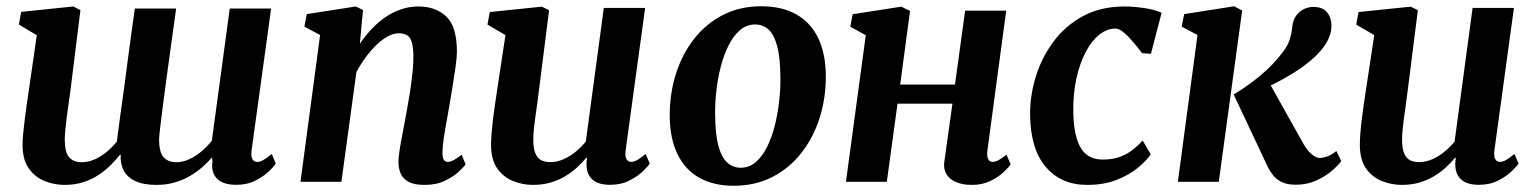

<svg xmlns="http://www.w3.org/2000/svg" viewBox="-20 -589 4976 622"><path d="M207.3 -288.9Q204.6 -269.2 201.5 -247.9Q198.3 -226.6 195.8 -206.2Q193.3 -185.8 191.6 -168.1Q189.8 -150.4 189.8 -137.4Q189.8 -95.7 203.8 -79.6Q217.8 -63.5 244.9 -63.5Q266.6 -63.5 287.7 -73.1Q308.8 -82.7 327 -98.1Q345.2 -113.5 358.6 -130.6Q363.8 -172.2 369.7 -215.2Q375.5 -258.2 381.6 -300.3Q387.4 -344.4 393.1 -388.4Q398.9 -432.3 404.9 -475.6Q410.9 -518.9 416.9 -561.4H550.6Q542.2 -500.5 534.1 -442.2Q526 -383.8 519 -332.3Q512 -280.7 506.8 -239.7Q501.6 -198.7 498.5 -172.2Q495.4 -145.6 495.4 -137.4Q495.4 -95.7 510.1 -79.6Q524.8 -63.5 550.8 -63.5Q573 -63.5 594.3 -73.7Q615.6 -84 634.1 -99.8Q652.6 -115.6 666.3 -132.9L724.3 -561.4H858.3L795 -101.4Q792.8 -81.9 797.9 -73.1Q803 -64.4 813 -64.4Q822 -64.4 831.8 -69.8Q841.5 -75.2 860.6 -90.1L873.3 -59.3Q868.9 -51.3 852.1 -34.8Q835.2 -18.2 808 -4.3Q780.9 9.7 745.8 9.7Q701.2 9.7 682.1 -11.2Q663 -32.2 668.4 -65.8L666.9 -79.2Q653.3 -63.5 635.4 -47.6Q617.4 -31.7 595 -18.7Q572.7 -5.7 545.8 2.1Q518.9 10 486.9 10Q444.6 10 418.3 -2.4Q392.1 -14.7 380.7 -36.9Q369.2 -59 371 -88.3H369.3Q355.9 -71.6 338.8 -54.4Q321.6 -37.2 299.5 -22.4Q277.4 -7.7 250 1.1Q222.6 10 188.7 10Q157.3 10 126.4 -1.8Q95.5 -13.6 74.6 -41.4Q53.8 -69.2 53.1 -117.3Q53.1 -134.7 55.1 -156.6Q57.1 -178.5 60.2 -202.3Q63.3 -226.1 66.5 -249.5Q69.8 -273 72.9 -292.9L99.2 -474.9L41.2 -509.6L48.6 -550.6L217.3 -568L240.6 -556.3Z M1145.8 -447.4Q1163.5 -473.4 1184.3 -495.4Q1205.1 -517.4 1229.1 -533.7Q1253 -550.1 1279.8 -559Q1306.5 -568 1335.8 -568Q1391.2 -568 1425.7 -535.6Q1460.2 -503.2 1460.2 -421.2Q1460.2 -403.9 1455.9 -372.9Q1451.6 -341.9 1446 -308Q1440.5 -274 1435.8 -247Q1431.7 -222 1426.5 -194.2Q1421.2 -166.4 1417.4 -140.2Q1413.7 -114 1413.4 -94.2Q1413.2 -76.6 1418.3 -70.6Q1423.4 -64.6 1429.9 -64.6Q1438.8 -64.6 1448.9 -69.8Q1459.1 -74.9 1475.4 -87.7L1488.4 -56.6Q1484 -49.7 1467 -33.6Q1450 -17.4 1422 -3.7Q1394.1 10 1355.5 10Q1320.3 10 1302 -0.8Q1283.7 -11.6 1277.1 -28.8Q1270.5 -46 1270.8 -65.2Q1271.1 -78 1273.5 -95.5Q1275.9 -113.1 1279.8 -133.8Q1283.7 -154.4 1287.8 -176.1Q1291.9 -197.7 1295.6 -217.9Q1299.2 -238.3 1303.4 -262.3Q1307.7 -286.2 1311.2 -311.5Q1314.7 -336.8 1317.1 -361.4Q1319.5 -385.9 1319.2 -407.7Q1318.8 -436.9 1313.9 -452.7Q1309 -468.6 1298.6 -474.9Q1288.2 -481.2 1271.4 -481.2Q1254.7 -481.2 1236.3 -471.2Q1218 -461.2 1199.9 -443.8Q1181.8 -426.5 1165 -403.8Q1148.2 -381.2 1134.6 -355.7L1086 0H953.5L1017 -475.5L966.1 -502.8L973.8 -543.3L1132.5 -568L1155.9 -556.6Z M1706.4 10Q1674.7 10 1643.8 -1.8Q1612.9 -13.6 1592.2 -41.4Q1571.5 -69.2 1570.8 -117.3Q1570.8 -134.8 1572.4 -155.7Q1574 -176.7 1576.8 -199.8Q1579.7 -223 1583 -246.8Q1586.4 -270.6 1589.9 -293.2L1617.5 -475.3L1559.2 -509.3L1566.6 -550L1735.6 -567.4L1758.8 -556L1725 -289.2Q1722.5 -267.7 1719.4 -246.2Q1716.3 -224.8 1713.6 -204.9Q1710.9 -185 1709.2 -167.9Q1707.6 -150.7 1707.6 -137.4Q1707.6 -109.7 1713.8 -93.6Q1720 -77.4 1732.2 -70.6Q1744.4 -63.8 1762.6 -63.8Q1784.7 -63.8 1806 -73.3Q1827.3 -82.8 1845.7 -98.1Q1864.1 -113.4 1877.8 -130.4L1936.1 -563.4H2070L2006.7 -101.4Q2004.2 -82.1 2009.5 -73.4Q2014.7 -64.6 2024.7 -64.6Q2033.6 -64.6 2043.4 -70Q2053.2 -75.3 2071.6 -90.1L2085 -59.3Q2080.3 -51.3 2063.4 -34.8Q2046.4 -18.2 2019.3 -4.3Q1992.1 9.7 1956.8 9.7Q1920.2 9.7 1901.6 -5.4Q1883.1 -20.6 1880.6 -46.3Q1880.2 -48.9 1880 -52.5Q1879.8 -56.2 1880 -60.4Q1880.2 -64.7 1880.7 -69.2Q1881.2 -73.7 1881.7 -77.6L1880 -78.6Q1866.7 -62.7 1849.8 -47Q1833 -31.2 1811.6 -18.4Q1790.3 -5.5 1764.2 2.2Q1738.2 10 1706.4 10Z M2445.8 -568.7Q2512.7 -568.7 2559.2 -542.7Q2605.6 -516.7 2630.3 -466.3Q2654.9 -415.8 2655.3 -342.8Q2655.6 -271.6 2635.4 -207.5Q2615.1 -143.4 2576.3 -93.8Q2537.6 -44.2 2482.1 -15.7Q2426.7 12.8 2357 12.8Q2291.8 12.8 2245.5 -13.2Q2199.2 -39.3 2174.7 -89.7Q2150.3 -140.2 2149.6 -212.6Q2149.2 -284.6 2169.4 -348.9Q2189.6 -413.2 2228.2 -462.6Q2266.8 -512.1 2321.9 -540.4Q2376.9 -568.7 2445.8 -568.7ZM2426.6 -509.7Q2398.7 -509.7 2377.4 -491.6Q2356.2 -473.4 2340.8 -442.9Q2325.4 -412.4 2315.4 -374.5Q2305.5 -336.7 2300.9 -296.5Q2296.3 -256.4 2296.7 -219.6Q2297 -154.5 2307.4 -116.4Q2317.8 -78.3 2336.4 -62Q2354.9 -45.6 2379.3 -45.6Q2407 -45.6 2428.1 -63.6Q2449.2 -81.6 2464.5 -112.1Q2479.9 -142.6 2489.6 -180.6Q2499.3 -218.6 2503.9 -258.8Q2508.6 -299.1 2508.2 -336.4Q2507.8 -401.9 2497.7 -439.7Q2487.5 -477.5 2469.4 -493.6Q2451.3 -509.7 2426.6 -509.7Z M3178.7 -101.1Q3176.4 -82 3181.4 -73.3Q3186.4 -64.6 3195.4 -64.6Q3204.1 -64.6 3213.4 -69.3Q3222.7 -74 3240.6 -87.7L3254.1 -56.6Q3249.4 -49 3232.9 -32.8Q3216.4 -16.7 3189.9 -3.4Q3163.3 10 3128.7 10Q3099.2 10 3078 1.2Q3056.8 -7.7 3046.4 -24.3Q3036 -41 3039 -63.7L3065.5 -253.1H2887.6L2852.9 0H2720.5L2784.8 -475L2734.6 -502.4L2742.3 -542.9L2899.7 -567.4L2928.2 -553.6L2896.2 -315.1H3073.8L3106.6 -554.5H3239.7Z M3502.1 10Q3417.4 10 3367.8 -48.3Q3318.2 -106.6 3317.1 -216.9Q3316.4 -277.5 3335.1 -339.2Q3353.7 -400.9 3391.8 -452.8Q3429.8 -504.8 3487.7 -536.4Q3545.7 -568 3623.2 -568Q3652.2 -568 3686.1 -563Q3720.1 -558 3743.2 -547.7L3708.5 -414.7L3679.9 -416.8Q3668.3 -432.2 3652.7 -450.8Q3637.2 -469.5 3621.4 -483Q3605.7 -496.5 3593.4 -496.5Q3566.6 -496.5 3541.6 -476.9Q3516.6 -457.2 3497.3 -420.8Q3478.1 -384.4 3467 -334.4Q3456 -284.3 3457 -223.8Q3458.3 -170.5 3469.2 -137Q3480.1 -103.4 3500.7 -87.7Q3521.4 -72.1 3552.4 -72.1Q3583.5 -72.1 3606.6 -80.3Q3629.8 -88.6 3647.9 -102.6Q3666.1 -116.5 3681.7 -133.8L3708 -88.9Q3695.3 -69.9 3667.6 -46.6Q3640 -23.3 3598.6 -6.7Q3557.1 10 3502.1 10Z M3795.8 0 3859.4 -475.7 3808.1 -502.8 3816.3 -543.3 3978.2 -568.7 4004.1 -554.9 3928.3 0ZM4178 9.4Q4148.3 9.4 4130.3 -0.2Q4112.4 -9.9 4102.7 -23.2Q4093.1 -36.5 4087.4 -47.7L3976.6 -282.9Q4006.5 -301 4033 -320.5Q4059.4 -339.9 4082.8 -361.6Q4106.1 -383.2 4125.9 -407.7Q4150.3 -436.9 4157.3 -458.3Q4164.4 -479.7 4166 -499.1Q4168.3 -523.8 4179.2 -538.6Q4190.2 -553.4 4205.1 -560Q4220.1 -566.6 4234.2 -566.6Q4264.4 -566.6 4278.5 -549.9Q4292.6 -533.2 4293.2 -510Q4293.8 -487.1 4286.1 -468.8Q4278.4 -450.4 4267.4 -435.8Q4250 -412.6 4224.3 -391.4Q4198.5 -370.2 4169.8 -352.4Q4141.1 -334.6 4113.9 -320.7Q4086.7 -306.7 4065.7 -297.3L4080.1 -341.9L4203 -122.3Q4215 -101.3 4229.3 -89.3Q4243.7 -77.3 4256.2 -77.3Q4265.5 -77.3 4280.1 -82.4Q4294.8 -87.5 4309.1 -99.8L4325.2 -67.2Q4316.7 -54.9 4296 -36.8Q4275.3 -18.6 4245.1 -4.6Q4214.9 9.4 4178 9.4Z M4520.9 10Q4489.2 10 4458.3 -1.8Q4427.4 -13.6 4406.7 -41.4Q4386 -69.2 4385.3 -117.3Q4385.3 -134.8 4386.9 -155.7Q4388.5 -176.7 4391.3 -199.8Q4394.2 -223 4397.5 -246.8Q4400.9 -270.6 4404.4 -293.2L4432 -475.3L4373.7 -509.3L4381.1 -550L4550.1 -567.4L4573.3 -556L4539.5 -289.2Q4537 -267.7 4533.9 -246.2Q4530.8 -224.8 4528.1 -204.9Q4525.4 -185 4523.7 -167.9Q4522.1 -150.7 4522.1 -137.4Q4522.1 -109.7 4528.3 -93.6Q4534.5 -77.4 4546.7 -70.6Q4558.9 -63.8 4577.1 -63.8Q4599.2 -63.8 4620.5 -73.3Q4641.8 -82.8 4660.2 -98.1Q4678.6 -113.4 4692.3 -130.4L4750.6 -563.4H4884.5L4821.2 -101.4Q4818.7 -82.1 4824 -73.4Q4829.2 -64.6 4839.2 -64.6Q4848.1 -64.6 4857.9 -70Q4867.7 -75.3 4886.1 -90.1L4899.5 -59.3Q4894.8 -51.3 4877.9 -34.8Q4860.9 -18.2 4833.8 -4.3Q4806.6 9.7 4771.3 9.7Q4734.7 9.7 4716.1 -5.4Q4697.6 -20.6 4695.1 -46.3Q4694.7 -48.9 4694.5 -52.5Q4694.3 -56.2 4694.5 -60.4Q4694.7 -64.7 4695.2 -69.2Q4695.7 -73.7 4696.2 -77.6L4694.5 -78.6Q4681.2 -62.7 4664.3 -47Q4647.5 -31.2 4626.1 -18.4Q4604.8 -5.5 4578.7 2.2Q4552.7 10 4520.9 10Z"/></svg>

Font: Merriweather Light
Style: Italic
Weight: 300
Italic angle: -7.8°
Designer: Eben Sorkin
Foundry: Eben Sorkin
Version: Version 2.101